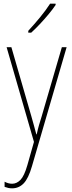

<svg xmlns="http://www.w3.org/2000/svg" viewBox="-20 -877 390 1046"><path d="M16 -620H42L151 -243Q160 -211 165 -193Q170 -175 172.5 -165Q175 -155 178 -145H180Q186 -173 192.5 -195.5Q199 -218 207 -243L317 -620H343L154 29Q135 95 109 122Q83 149 46 149Q35 149 25.5 147Q16 145 5 141V113Q26 124 46 124Q71 124 91.5 103Q112 82 129 23L165 -104ZM283 -850Q267 -826 244 -798.5Q221 -771 196.5 -745Q172 -719 150 -699H134V-709Q168 -746 198.5 -783Q229 -820 253 -857H283Z"/></svg>

Font: Noto Sans Kannada UI Condensed Thin
Style: Regular
Weight: 100
Width: 3
Designer: Jelle Bosma - Monotype Design Team
Foundry: Monotype Imaging Inc.
Version: Version 2.005; ttfautohint (v1.8.4.7-5d5b)